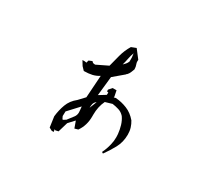

<svg xmlns="http://www.w3.org/2000/svg" viewBox="-131 -898 1261 1144"><g transform="rotate(30 500.0 -325.5)"><path d="M490.2 -191.4V-179.2Q490.2 -118.2 458.5 -72.3L457.5 -70.8L434.1 -64L418 -108.9H416.5L380.9 -70.3L360.8 -2.4L340.8 2L334.5 -2.4L337.4 15.1H323.7L303.7 4.4L293.5 -67.4Q298.3 -111.8 313 -151.4Q327.6 -191.4 364.7 -220.7L402.8 -261.2L413.1 -414.6Q392.6 -400.9 368.2 -395Q342.3 -389.2 313.5 -389.2H311L290.5 -410.6L271.5 -441.9H281.2H287.6L299.8 -439.9L304.2 -457L326.7 -466.3Q330.1 -462.4 331.1 -461.4Q335 -458 339.4 -456.8Q343.8 -455.6 350.6 -455.6L428.2 -493.2Q438.5 -530.8 448.7 -572.3Q460 -615.2 482.9 -652.8L515.6 -665.5L559.1 -608.9Q558.6 -602.5 558.6 -598.6Q558.6 -588.4 562 -580.6Q567.9 -565.4 567.9 -548.8V-547.9Q563.5 -535.2 558.3 -523.4Q553.2 -511.7 543.9 -502L542.5 -500.5H539.6V-497.6L469.7 -438.5L455.6 -306.6L501 -334.5L502 -350.6L491.7 -353.5V-363.3V-365.2L511.2 -387.2H513.7H533.2H537.6L545.4 -348.6L544.4 -342.3H545.4L557.1 -345.2Q598.1 -342.3 635.3 -327.1Q673.3 -312 703.6 -276.4Q714.8 -258.3 721.4 -237.5Q728 -216.8 728 -191.4Q728 -140.1 705.1 -97.9Q682.1 -55.7 655.8 -20L646.5 -25.9Q662.1 -57.6 669.9 -91.3Q676.3 -115.7 676.3 -144.5Q676.3 -154.8 675.3 -165.5Q672.4 -194.3 664.3 -221.4Q656.2 -248.5 641.1 -270Q624 -289.1 602.5 -295.4Q580.6 -302.2 558.1 -305.2L511.7 -291.5Q490.2 -247.1 490.2 -191.4ZM398.4 -127Q409.7 -141.6 409.7 -160.6Q409.7 -167.5 408.7 -174.3L406.2 -200.2L337.4 -126L336.4 -93.8L345.2 -75.7H350.1L366.7 -85.9Q382.8 -106.4 398.4 -127ZM450.7 -217.8Q450.7 -217.3 450.7 -216.8L470.2 -266.6Q456.5 -257.3 453.1 -242.2Q450.7 -231 450.7 -217.8ZM515.6 -628.9Q507.3 -607.4 502.9 -583.7Q498.5 -560.1 492.2 -538.6Q500.5 -546.4 507.6 -554.7Q514.6 -563 519 -574.2V-602.1Z"/></g></svg>

Font: Bakudai
Style: Medium
Weight: 500
Version: Version 1.48